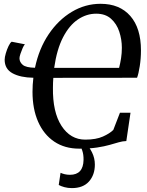

<svg xmlns="http://www.w3.org/2000/svg" viewBox="-20 -771 774 1010"><path d="M397 11Q320.5 11 265.2 -26.2Q210 -63.5 180.5 -130.8Q151 -198 151 -288Q151 -325 155.5 -362Q87.5 -363 46 -385.5Q4.5 -408 4.5 -457Q4.5 -470 10.5 -490.5Q16.5 -511 25 -528.8Q33.5 -546.5 41.5 -551.5L111 -538Q105.5 -532.5 99 -517.8Q92.5 -503 87.5 -487.8Q82.5 -472.5 82.5 -464.5Q82.5 -444.5 99.5 -430Q116.5 -415.5 164 -414.5Q185 -515 236 -590.8Q287 -666.5 357.8 -708.8Q428.5 -751 509 -751Q609.5 -751 665.5 -687Q721.5 -623 721.5 -506Q721.5 -463.5 715.2 -423.2Q709 -383 701 -362L260.5 -361.5Q259.5 -349 259 -336.5Q258.5 -324 258.5 -310.5Q256.5 -181.5 303.5 -109Q350.5 -36.5 428.5 -36.5Q485.5 -36.5 521.5 -52.8Q557.5 -69 576 -87.5L611 -178H666.5L644.5 -29Q625 -28.5 604.5 -22.5Q584 -16.5 556.8 -8.8Q529.5 -1 490.8 5Q452 11 397 11ZM606.5 -414Q613 -439.5 617 -465.5Q621 -491.5 621 -520Q621 -563 607.5 -604.2Q594 -645.5 564.2 -672.2Q534.5 -699 486 -699Q435 -699 389.8 -668.5Q344.5 -638 311.8 -575Q279 -512 265 -414ZM414.5 -21.5 427.5 -20Q448.5 -0.5 463.8 30Q479 60.5 479 94.5Q479 149 448 183.8Q417 218.5 358 218.5Q337 218.5 318.8 213.5Q300.5 208.5 289 202L298.5 138Q308 142.5 320.8 145.5Q333.5 148.5 348 148.5Q418 148.5 419.5 70Q420 42 412.5 20.2Q405 -1.5 391.5 -20Z"/></svg>

Font: Merriweather
Style: Italic
Weight: 400
Italic angle: -7.8°
Designer: Eben Sorkin
Foundry: Eben Sorkin
Version: Version 2.100